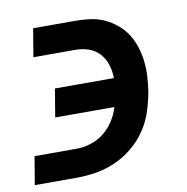

<svg xmlns="http://www.w3.org/2000/svg" viewBox="-65 -583 629 645"><g transform="rotate(-10 250.0 -260.0)"><path d="M146 0H3L19 -96H162Q186 -96 210.5 -103.5Q235 -111 255.5 -127Q276 -143 290.5 -165.5Q305 -188 312 -212H110L126 -308H327Q327 -332 320 -354Q313 -376 298 -392.5Q283 -409 261.5 -416.5Q240 -424 216 -424H73L89 -520H232Q259 -520 284.5 -516.5Q310 -513 332.5 -502.5Q355 -492 374 -476Q393 -460 406 -439.5Q419 -419 426.5 -395.5Q434 -372 437 -346.5Q440 -321 438.5 -294.5Q437 -268 433 -242Q427 -209 416.5 -176.5Q406 -144 386 -114.5Q366 -85 338 -62Q310 -39 278 -25Q246 -11 212.5 -5.5Q179 0 146 0Z"/></g></svg>

Font: Iosevka Term Curly
Style: Bold Italic
Weight: 700
Italic angle: -9°
Designer: Belleve Invis
Foundry: Belleve Invis
Version: Version 32.3.0